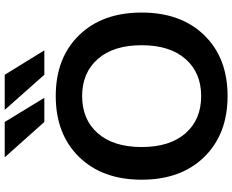

<svg xmlns="http://www.w3.org/2000/svg" viewBox="-108 -896 1013 838"><g transform="rotate(-90 399.0 -476.5)"><path d="M286.1 -962.9 391.6 -790H286.1L131.8 -962.9ZM492.2 -962.9 598.6 -790H492.2L338.9 -962.9ZM133.8 -638.7Q233.4 -740.2 399.4 -740.2Q565.4 -740.2 664.6 -638.7Q763.7 -537.1 763.7 -365.2Q763.7 -193.4 664.6 -91.8Q565.4 9.8 399.4 9.8Q233.4 9.8 133.8 -91.8Q34.2 -193.4 34.2 -365.2Q34.2 -537.1 133.8 -638.7ZM236.8 -173.8Q296.9 -105.5 398.9 -105.5Q501 -105.5 561 -173.8Q621.1 -242.2 621.1 -365.2Q621.1 -488.3 561 -556.6Q501 -625 398.9 -625Q296.9 -625 236.8 -556.6Q176.8 -488.3 176.8 -365.2Q176.8 -242.2 236.8 -173.8Z"/></g></svg>

Font: Mgen+ 1c bold
Style: Bold
Weight: 700
Designer: [Source Han Sans]
Ryoko NISHIZUKA  (kana & ideographs); Paul D. Hunt (Latin, Greek & Cyrillic); Wenlong ZHANG  (bopomofo
Version: Version 1.059.20150602